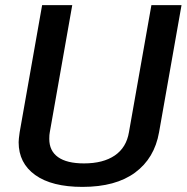

<svg xmlns="http://www.w3.org/2000/svg" viewBox="-20 -720 731 752"><path d="M53 -163Q53 -174 57 -202L145 -700H263L175 -202Q173 -193 173 -176Q173 -129 207.5 -104.5Q242 -80 309 -80Q384 -80 429.5 -111Q475 -142 485 -202L573 -700H691L603 -202Q585 -100 509 -44Q433 12 303 12Q183 12 118 -34.5Q53 -81 53 -163Z"/></svg>

Font: KoHo SemiBold
Style: Italic
Weight: 600
Italic angle: -10°
Version: Version 1.000; ttfautohint (v1.6)